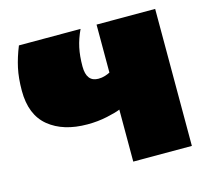

<svg xmlns="http://www.w3.org/2000/svg" viewBox="-84 -636 789 731"><g transform="rotate(-15 310.5 -270.0)"><path d="M355 0V-205Q339 -198 302 -190Q265 -182 224 -182Q129 -182 72 -228.5Q15 -275 15 -370Q15 -420 23.5 -459Q32 -498 49 -540H292Q276 -506 269 -473.5Q262 -441 262 -400Q262 -339 309 -339Q323 -339 335.5 -343Q348 -347 355 -351V-540H586V0Z"/></g></svg>

Font: Kanit Black
Style: Regular
Weight: 900
Designer: Katatrad Team
Foundry: CadsonDemak
Version: Version 2.000; ttfautohint (v1.8.3)